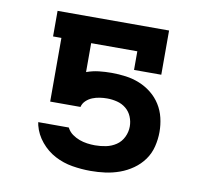

<svg xmlns="http://www.w3.org/2000/svg" viewBox="-65 -601 731 680"><g transform="rotate(10 300.0 -261.0)"><path d="M302 8Q269 8 236 2.5Q203 -3 173.5 -18.5Q144 -34 122 -60.5Q100 -87 92 -119L90 -130H200L201 -128Q208 -115 220 -106.5Q232 -98 245.5 -93Q259 -88 273.5 -86Q288 -84 302 -84Q322 -84 341.5 -88Q361 -92 377.5 -103Q394 -114 403 -132.5Q412 -151 412 -171Q412 -189 405 -206Q398 -223 384 -234.5Q370 -246 352 -250.5Q334 -255 316 -255Q303 -255 289.5 -253Q276 -251 263.5 -246Q251 -241 241 -231.5Q231 -222 228 -209H119V-438H89V-530H490V-371H392V-438H226V-334Q248 -342 270.5 -344.5Q293 -347 316 -347Q342 -347 367.5 -343.5Q393 -340 416.5 -330.5Q440 -321 460 -305Q480 -289 493.5 -267.5Q507 -246 513 -221Q519 -196 519 -170Q519 -144 512.5 -117.5Q506 -91 490.5 -69.5Q475 -48 453 -32.5Q431 -17 406 -8Q381 1 355 4.5Q329 8 302 8Z"/></g></svg>

Font: Iosevka Curly Slab SmBdEx
Style: Regular
Weight: 600
Width: 7
Monospace: yes
Designer: Belleve Invis
Foundry: Belleve Invis
Version: Version 11.1.0; ttfautohint (v1.8.3)